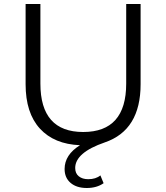

<svg xmlns="http://www.w3.org/2000/svg" viewBox="-20 -720 832 960"><path d="M611 -700H683V-299Q683 -69 504 -8Q356 43 356 120Q356 147 374 161.5Q392 176 421 176Q459 176 482 157L498 196Q464 220 414 220Q363 220 333 194.5Q303 169 303 125Q303 54 380 6Q251 1 179.5 -77Q108 -155 108 -299V-700H182V-302Q182 -60 396 -60Q611 -60 611 -302Z"/></svg>

Font: Belfius21
Style: Regular
Weight: 400
Designer: Montserrat's base design by Julieta Ulanovsky, modified by Coast SPRL for Belfius Bank NV.
Foundry: Montserrat's base design by Julieta Ulanovsky, modified by Coast SPRL for Belfius Bank NV.
Version: Version 2.000;FEAKit 1.0